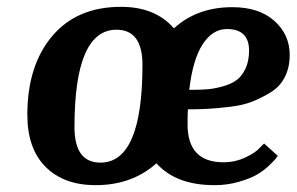

<svg xmlns="http://www.w3.org/2000/svg" viewBox="-20 -531 868 562"><path d="M753 -111 793 -75Q791 -72 786.5 -66Q782 -60 766 -45Q750 -30 730.5 -19Q711 -8 678 1.5Q645 11 608 11Q495 11 438 -53Q366 11 260 11Q167 11 113.5 -42.5Q60 -96 60 -195Q60 -339 132.5 -425Q205 -511 334 -511Q435 -511 489 -448Q557 -510 660 -510Q738 -510 783 -470Q828 -430 828 -370Q828 -334 814 -306Q800 -278 773.5 -261.5Q747 -245 719.5 -234Q692 -223 654 -218.5Q616 -214 589.5 -212.5Q563 -211 530 -211Q529 -197 529 -167Q529 -56 634 -56Q668 -56 698 -70Q728 -84 740 -98ZM321 -444Q198 -444 198 -159Q198 -55 274 -55Q397 -55 397 -341Q397 -444 321 -444ZM644 -446Q602 -446 573 -401Q544 -356 534 -268Q564 -268 585 -269.5Q606 -271 631.5 -278Q657 -285 672.5 -296.5Q688 -308 698.5 -330Q709 -352 709 -383Q709 -446 644 -446Z"/></svg>

Font: Arsenal
Style: Bold Italic
Weight: 700
Italic angle: -9°
Designer: Andrij Shevchenko
Foundry: Stairsfor.com
Version: Version 1.000